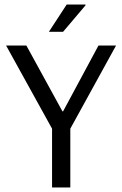

<svg xmlns="http://www.w3.org/2000/svg" viewBox="-20 -832 543 852"><path d="M260 -691H197L276 -812H359L360 -809ZM292 0H211V-261L7 -630H97L257 -338H260L417 -630H495L292 -261Z"/></svg>

Font: Pragati Narrow
Style: Regular
Weight: 400
Designer: Hector Gatti, Marcela Romero, Pablo Cosgaya and Nicolas Silva
Foundry: Omnibus-Type
Version: Version 1.010; ttfautohint (v1.3)